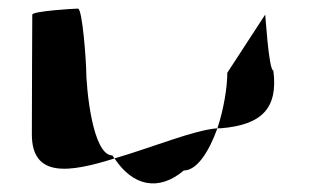

<svg xmlns="http://www.w3.org/2000/svg" viewBox="-20 -572 725 446"><path d="M54 -260C54 -158 141 -171 246 -204C245 -206 242 -209 241 -211C195 -211 180 -366 180 -416C180 -424 172 -552 161 -552C151 -552 55 -546 55 -538C55 -538 54 -340 54 -260ZM246 -204C289 -139 349 -127 407 -176C438 -176 466 -221 485 -274C431 -270 335 -230 246 -204ZM485 -274H493C590 -282 626 -322 615 -408C604 -408 596 -546 596 -538L508 -403C508 -370 500 -319 485 -274Z"/></svg>

Font: Ampere
Style: Ext
Weight: 400
Version: Version 1